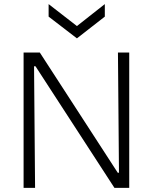

<svg xmlns="http://www.w3.org/2000/svg" viewBox="-20 -916 745 936"><path d="M95 0V-660H174L554 -74H560L555 -660H610V0H538L153 -593H146L151 0ZM217 -896 355 -789 491 -896V-835L355 -729L217 -835Z"/></svg>

Font: Bricolage Grotesque 12pt ExtraLight
Style: Regular
Weight: 200
Designer: Mathieu Triay
Foundry: Atelier Triay
Version: Version 1.001; ttfautohint (v1.8.4.7-5d5b);gftools[0.9.33.de